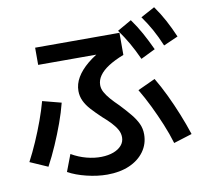

<svg xmlns="http://www.w3.org/2000/svg" viewBox="-95 -956 1190 1121"><g transform="rotate(-10 500.0 -395.5)"><path d="M452 62Q394 62 330.5 46.5Q267 31 222 6L260 -94Q303 -69 349 -57Q395 -45 437 -46Q478 -47 508.5 -58.5Q539 -70 556.5 -90.5Q574 -111 574 -138Q574 -162 562 -183.5Q550 -205 529 -227.5Q508 -250 480 -274Q446 -306 421 -333.5Q396 -361 383 -389Q370 -417 370 -448Q370 -489 392.5 -527.5Q415 -566 459 -602.5Q503 -639 569 -672L589 -639H165V-741H665V-610Q611 -589 574.5 -565.5Q538 -542 519.5 -515.5Q501 -489 501 -460Q501 -438 512.5 -417Q524 -396 544 -373Q564 -350 592 -323Q627 -286 652 -255.5Q677 -225 690.5 -196Q704 -167 704 -133Q704 -76 672 -31.5Q640 13 583.5 37.5Q527 62 452 62ZM16 -89Q43 -140 68.5 -198.5Q94 -257 115.5 -316Q137 -375 151 -427L262 -398Q248 -342 226 -281.5Q204 -221 177.5 -160Q151 -99 121 -43ZM868 -52Q851 -109 826.5 -168Q802 -227 774 -284.5Q746 -342 716 -392L820 -440Q850 -390 878.5 -330.5Q907 -271 932 -209Q957 -147 977 -86ZM765 -569Q740 -624 715 -667.5Q690 -711 659 -754L743 -802Q775 -758 800.5 -711.5Q826 -665 851 -611ZM909 -623Q886 -678 861.5 -722Q837 -766 807 -808L890 -853Q922 -808 947 -761.5Q972 -715 995 -661Z"/></g></svg>

Font: M PLUS 1 SemiBold
Style: Regular
Weight: 600
Designer: Coji Morishita
Foundry: UNDERFOREST DESIGN
Version: Version 1.001